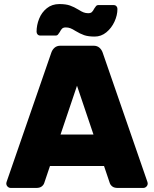

<svg xmlns="http://www.w3.org/2000/svg" viewBox="-20 -925 758 945"><path d="M703 -37Q707 -27 707 -22Q707 -13 700.5 -6.5Q694 0 685 0H559Q542 0 532.5 -7.5Q523 -15 520 -25L492 -108H226L198 -25Q195 -15 185.5 -7.5Q176 0 159 0H33Q24 0 17.5 -6.5Q11 -13 11 -22Q11 -27 15 -37L233 -667Q238 -681 249 -690.5Q260 -700 278 -700H440Q458 -700 469 -690.5Q480 -681 485 -667ZM440 -263 359 -503 278 -263ZM274 -767Q269 -759 265 -754.5Q261 -750 255 -750H179Q170 -750 165 -755.5Q160 -761 160 -769Q160 -801 172.5 -832.5Q185 -864 210.5 -884.5Q236 -905 272 -905Q304 -905 324 -898Q344 -891 367 -877Q381 -868 391.5 -864Q402 -860 414 -860Q426 -860 432 -865.5Q438 -871 444 -883Q449 -891 453 -895.5Q457 -900 463 -900H539Q548 -900 553 -894.5Q558 -889 558 -881Q558 -850 543.5 -818.5Q529 -787 503.5 -766Q478 -745 446 -745Q414 -745 394 -752Q374 -759 351 -773Q337 -782 326.5 -786Q316 -790 304 -790Q292 -790 286 -784.5Q280 -779 274 -767Z"/></svg>

Font: Rubik
Style: Regular
Weight: 700
Designer: Hubert & Fischer
Foundry: Hubert & Fischer
Version: Version 1.100